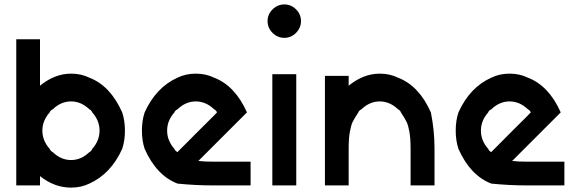

<svg xmlns="http://www.w3.org/2000/svg" viewBox="-20 -846 2623 876"><path d="M304.2 10Q228.3 10 162.5 -42.5V0H54.2V-666.7H162.5V-455Q230 -510 304.2 -510Q350 -510 387.5 -491.7Q483.3 -455 537.5 -333.3Q550 -295.8 550 -250Q550 -204.2 537.5 -166.7Q485.8 -52.5 387.5 -8.3Q350 10 304.2 10ZM387.5 -151.7Q397.5 -156.7 400.8 -166.7Q434.2 -204.2 434.2 -250Q434.2 -295.8 400.8 -333.3Q397.5 -342.5 387.5 -347.5Q350 -383.3 304.2 -383.3Q258.3 -383.3 220.8 -347.5Q209.2 -341.7 206.7 -333.3Q173.3 -295.8 173.3 -250Q173.3 -204.2 206.7 -166.7Q210 -157.5 220.8 -151.7Q258.3 -115.8 304.2 -115.8Q350 -115.8 387.5 -151.7Z M956.7 0Q871.7 0 790 -8.3Q694.2 -45 640 -166.7Q627.5 -204.2 627.5 -250Q627.5 -295.8 640 -333.3Q691.7 -447.5 790 -491.7Q827.5 -510 873.3 -510Q919.2 -510 956.7 -491.7Q1052.5 -455 1106.7 -333.3L885 -111.7Q911.7 -108.3 956.7 -108.3H1123.3V0ZM790 -152.5Q821.7 -185 881.7 -244.6Q941.7 -304.2 956.7 -319.2L970 -333.3Q966.7 -342.5 956.7 -347.5Q919.2 -383.3 873.3 -383.3Q827.5 -383.3 790 -347.5Q778.3 -341.7 775.8 -333.3Q742.5 -295.8 742.5 -250Q742.5 -204.2 775.8 -166.7Q779.2 -157.5 790 -151.7Z M1200.8 -750Q1200.8 -780.8 1223.8 -803.3Q1246.7 -825.8 1277.5 -825.8Q1308.3 -825.8 1330.8 -803.3Q1353.3 -780.8 1353.3 -750Q1353.3 -719.2 1330.8 -696.2Q1308.3 -673.3 1277.5 -673.3Q1246.7 -673.3 1223.8 -695.8Q1200.8 -718.3 1200.8 -750ZM1331.7 -507.5V0H1222.5V-507.5Z M1570.8 -455Q1638.3 -510 1712.5 -510Q1758.3 -510 1795.8 -491.7Q1891.7 -455 1945.8 -333.3Q1962.5 -251.7 1962.5 -166.7V0H1853.3V-166.7Q1853.3 -215 1847.9 -244.6Q1842.5 -274.2 1835.8 -288.3Q1829.2 -302.5 1809.2 -333.3Q1805.8 -342.5 1795.8 -347.5Q1758.3 -383.3 1712.5 -383.3Q1666.7 -383.3 1629.2 -347.5Q1617.5 -341.7 1615 -333.3Q1595 -302.5 1588.3 -288.3Q1581.7 -274.2 1576.2 -244.6Q1570.8 -215 1570.8 -166.7V0H1462.5V-500H1570.8Z M2388.3 0Q2303.3 0 2221.7 -8.3Q2125.8 -45 2071.7 -166.7Q2059.2 -204.2 2059.2 -250Q2059.2 -295.8 2071.7 -333.3Q2123.3 -447.5 2221.7 -491.7Q2259.2 -510 2305 -510Q2350.8 -510 2388.3 -491.7Q2484.2 -455 2538.3 -333.3L2316.7 -111.7Q2343.3 -108.3 2388.3 -108.3H2555V0ZM2221.7 -152.5Q2253.3 -185 2313.3 -244.6Q2373.3 -304.2 2388.3 -319.2L2401.7 -333.3Q2398.3 -342.5 2388.3 -347.5Q2350.8 -383.3 2305 -383.3Q2259.2 -383.3 2221.7 -347.5Q2210 -341.7 2207.5 -333.3Q2174.2 -295.8 2174.2 -250Q2174.2 -204.2 2207.5 -166.7Q2210.8 -157.5 2221.7 -151.7Z"/></svg>

Font: 0xA000
Style: Bold
Weight: 700
Version: Version 0.1